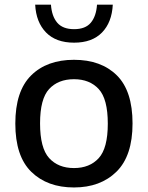

<svg xmlns="http://www.w3.org/2000/svg" viewBox="-20 -816 652 846"><path d="M306 10Q188.5 10 118 -58.8Q47.5 -127.5 47.5 -271.5Q47.5 -414.5 117 -483.5Q186.5 -552.5 306 -552.5Q425.5 -552.5 494.8 -484Q564 -415.5 564 -272Q564 -129 493.2 -59.5Q422.5 10 306 10ZM306 -75.5Q375 -75.5 415 -119.2Q455 -163 455 -271Q455 -380 415 -423.5Q375 -467 306 -467Q236.5 -467 196.5 -423.8Q156.5 -380.5 156.5 -272.5Q156.5 -163.5 196.5 -119.5Q236.5 -75.5 306 -75.5ZM306.5 -628Q226.5 -628 182.8 -673Q139 -718 135 -795.5H204.5Q208 -744.5 232.2 -716Q256.5 -687.5 306.5 -687.5Q356.5 -687.5 380.2 -716Q404 -744.5 407.5 -795.5H477Q473 -717.5 429.5 -672.8Q386 -628 306.5 -628Z"/></svg>

Font: Encode Sans SmExp Md
Style: Regular
Weight: 500
Width: 6
Designer: Multiple Designers
Foundry: Impallari Type
Version: Version 3.002; ttfautohint (v1.8.3) -l 8 -r 50 -G 200 -x 14 